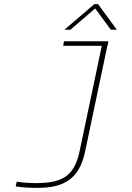

<svg xmlns="http://www.w3.org/2000/svg" viewBox="-20 -700 640 930"><path d="M150 187C131 187 90 185 61 180L56 203C87 208 123 210 161 210C293 210 364 165 392 35L500 -478H501L505 -500H290L286 -478H473L365 35C338 162 271 187 150 187ZM292 -556H321L441 -659L517 -556H546L455 -680H437Z"/></svg>

Font: LT Wave Mono Thin
Style: Italic
Weight: 100
Designer: Daniel Lyons
Version: Version 2.5 (Glyphs App)